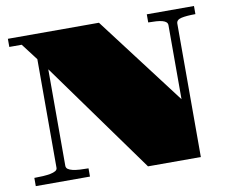

<svg xmlns="http://www.w3.org/2000/svg" viewBox="-76 -789 1064 886"><g transform="rotate(-10 455.5 -346.0)"><path d="M22.5 -38.6Q43.5 -38.6 63.2 -39.8Q83 -41 98.1 -43.9Q113.3 -46.9 122.3 -52.2Q131.3 -57.6 131.3 -66.4V-575.7L71.8 -653.8H13.7V-691.9H440.4L754.4 -278.3V-625Q754.4 -633.8 748.3 -639.4Q742.2 -645 730.5 -648.2Q718.8 -651.4 702.1 -652.6Q685.5 -653.8 664.6 -653.8V-691.9H885.7V-653.8Q843.8 -653.8 819.8 -648.4Q795.9 -643.1 795.9 -625V0H548.3L172.9 -521V-68.8Q172.9 -59.1 180.9 -53.2Q189 -47.4 202.9 -44.2Q216.8 -41 235.8 -39.8Q254.9 -38.6 276.4 -38.6V0H22.5Z"/></g></svg>

Font: GravitasOne
Style: Regular
Weight: 400
Designer: Riccardo De Franceschi
Foundry: Sorkin Type Co.
Version: Version 1.001